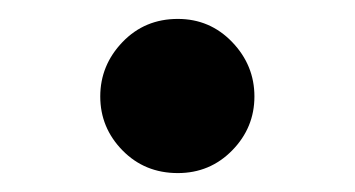

<svg xmlns="http://www.w3.org/2000/svg" viewBox="-20 -167 375 203"><path d="M168 16Q133 16 109.5 -8Q86 -32 86 -65Q86 -98 109.5 -122.5Q133 -147 168 -147Q202 -147 225.5 -122.5Q249 -98 249 -65Q249 -32 225.5 -8Q202 16 168 16Z"/></svg>

Font: Noto Serif TC
Style: Bold
Weight: 700
Designer: Ryoko NISHIZUKA 西塚涼子 (kana & ideographs); Frank Grießhammer (Latin, Greek & Cyrillic); Wenlong ZHANG 张文龙 (bopomofo); San
Foundry: Adobe
Version: Version 2.002-H1;hotconv 1.1.0;makeotfexe 2.6.0